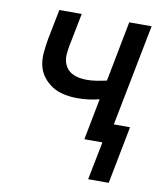

<svg xmlns="http://www.w3.org/2000/svg" viewBox="-80 -596 709 828"><g transform="rotate(10 275.0 -181.5)"><path d="M362 167 395 0H316L351 -181Q327 -175 303 -172Q279 -169 256 -169Q226 -169 197 -175Q168 -181 145 -195.5Q122 -210 105 -232Q88 -254 82 -281.5Q76 -309 79 -339Q82 -369 87 -399L113 -530H211L182 -383Q179 -366 177.5 -348.5Q176 -331 180 -315.5Q184 -300 193.5 -287.5Q203 -275 217 -267.5Q231 -260 247.5 -257Q264 -254 281 -254Q302 -254 324 -257.5Q346 -261 368 -266L419 -530H517L430 -85H501L452 167Z"/></g></svg>

Font: Lode Dark
Style: Bold Italic
Weight: 700
Italic angle: -11°
Monospace: yes
Designer: Belleve Invis
Foundry: Belleve Invis
Version: Version 29.2.0; ttfautohint (v1.8.3)